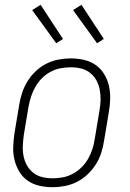

<svg xmlns="http://www.w3.org/2000/svg" viewBox="-20 -771 540 799"><path d="M199 8Q171 8 144 2Q117 -4 95.5 -19Q74 -34 60.5 -56.5Q47 -79 40.5 -105Q34 -131 35 -159Q36 -187 40 -215L60 -335Q64 -361 72.5 -386Q81 -411 95 -433.5Q109 -456 129 -475Q149 -494 173 -506Q197 -518 223 -523Q249 -528 274 -528Q302 -528 329 -522Q356 -516 377.5 -501Q399 -486 413 -463.5Q427 -441 433 -415Q439 -389 438.5 -361Q438 -333 433 -305L413 -185Q409 -159 401 -134Q393 -109 378.5 -86.5Q364 -64 344 -45Q324 -26 300 -14Q276 -2 250 3Q224 8 199 8ZM200 -29Q220 -29 241.5 -33Q263 -37 282.5 -47.5Q302 -58 318.5 -74Q335 -90 346 -109Q357 -128 364 -149Q371 -170 374 -191L394 -311Q398 -333 398.5 -355Q399 -377 395 -398Q391 -419 381 -437Q371 -455 354.5 -468Q338 -481 317.5 -486Q297 -491 274 -491Q254 -491 232.5 -487Q211 -483 191 -472.5Q171 -462 155 -446Q139 -430 128 -411Q117 -392 110 -371Q103 -350 99 -329L79 -209Q76 -187 75 -165Q74 -143 78 -122Q82 -101 92 -83Q102 -65 118.5 -52Q135 -39 156 -34Q177 -29 200 -29ZM384 -591 284 -729 319 -751 412 -609ZM214 -591 114 -729 149 -751 242 -609Z"/></svg>

Font: Iosevka Term Curly Extralight
Style: Italic
Weight: 200
Italic angle: -9°
Designer: Belleve Invis
Foundry: Belleve Invis
Version: Version 32.3.0